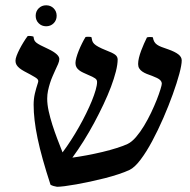

<svg xmlns="http://www.w3.org/2000/svg" viewBox="-20 -697 727 733"><path d="M350.6 -383.8Q350.6 -388.2 348.9 -391.6Q347.2 -395 343 -397.9Q338.9 -400.9 332.3 -404.1Q325.7 -407.2 315.4 -411.6Q305.7 -416 297.1 -419.9Q288.6 -423.8 282 -429Q275.4 -434.1 271.7 -440.7Q268.1 -447.3 268.1 -456.5Q268.1 -464.4 271.5 -476.8Q274.9 -489.3 280.5 -503.2Q286.1 -517.1 293 -531Q299.8 -544.9 306.6 -555.7Q309.6 -556.6 317.4 -556.6Q321.3 -556.6 324.5 -556.2Q327.6 -555.7 329.1 -555.2Q330.6 -546.9 332.3 -541Q334 -535.2 339.6 -529.5Q345.2 -523.9 356 -518.1Q366.7 -512.2 386.2 -504.4Q408.2 -496.1 418.5 -489Q428.7 -481.9 429.2 -470.7Q429.2 -451.2 422.4 -424.1Q415.5 -397 403.6 -365.2Q391.6 -333.5 375 -298.3Q358.4 -263.2 339.4 -227.8Q320.3 -192.4 299.1 -158.4Q277.8 -124.5 256.3 -95.2Q281.2 -98.6 311.5 -104.2Q341.8 -109.9 371.3 -116.9Q400.9 -124 426.3 -132.1Q451.7 -140.1 467.3 -147.5Q483.4 -155.3 499.5 -174.1Q515.6 -192.9 530 -216.8Q544.4 -240.7 556.9 -266.8Q569.3 -293 578.4 -315.9Q587.4 -338.9 592.5 -355.7Q597.7 -372.6 597.7 -377.4Q597.7 -385.7 590.3 -392.3Q583 -398.9 561 -407.2Q549.8 -411.1 540 -415Q530.3 -418.9 522.9 -424.1Q515.6 -429.2 511.5 -436Q507.3 -442.9 507.3 -452.6Q507.3 -463.4 510.5 -476.6Q513.7 -489.7 518.8 -503.4Q523.9 -517.1 529.8 -530.3Q535.6 -543.5 541 -554.2Q542.5 -554.7 545.4 -555.2Q548.3 -555.7 551.8 -555.7Q555.2 -555.7 558.6 -555.4Q562 -555.2 563.5 -554.7Q565.4 -543.9 569.1 -537.6Q572.8 -531.2 579.6 -526.4Q586.4 -521.5 596.9 -517.6Q607.4 -513.7 623 -508.3Q647.9 -499.5 660.9 -489.5Q673.8 -479.5 673.8 -466.3Q673.8 -449.7 664.6 -415Q655.3 -380.4 639.6 -336.9Q624 -293.5 603.5 -246.3Q583 -199.2 561 -158.2Q539.1 -117.2 516.6 -87.4Q494.1 -57.6 474.6 -48.3Q457 -40 432.6 -32Q408.2 -23.9 380.6 -16.8Q353 -9.8 324.7 -3.7Q296.4 2.4 271.5 6.8Q246.6 11.2 227.1 13.7Q207.5 16.1 197.8 16.1Q191.4 15.1 184.6 13.2Q177.7 11.2 172.9 8.3Q155.8 -43.9 143.6 -87.6Q131.3 -131.3 123.5 -168.7Q115.7 -206.1 112.1 -237.5Q108.4 -269 108.4 -296.9Q108.4 -319.3 113 -339.4Q117.7 -359.4 124.5 -379.9Q126.5 -385.3 126 -388.9Q125.5 -392.6 122.1 -396Q118.7 -399.4 111.8 -403.3Q105 -407.2 94.7 -413.1Q82.5 -419.4 72.3 -425Q62 -430.7 54.7 -436.5Q47.4 -442.4 43.2 -449.2Q39.1 -456.1 39.1 -464.8Q39.1 -472.7 43.5 -484.4Q47.9 -496.1 54.7 -509.3Q61.5 -522.5 69.6 -535.6Q77.6 -548.8 85.4 -559.1Q86.4 -559.6 89.6 -559.8Q92.8 -560.1 96.4 -559.6Q100.1 -559.1 103.3 -558.6Q106.4 -558.1 107.9 -557.1Q108.9 -549.3 110.8 -544.2Q112.8 -539.1 118.4 -534.4Q124 -529.8 134.8 -524.2Q145.5 -518.6 164.6 -509.8Q206.5 -489.7 206.5 -471.7Q206.5 -463.9 201.9 -452.9Q197.3 -441.9 190.4 -427.7Q186 -418 180.7 -405.8Q175.3 -393.6 170.9 -379.6Q166.5 -365.7 163.3 -350.8Q160.2 -335.9 160.2 -320.3Q160.2 -298.3 165.8 -272.9Q171.4 -247.6 179.9 -220.7Q188.5 -193.8 198.7 -167Q209 -140.1 218.8 -115.2Q234.9 -136.7 251 -161.6Q267.1 -186.5 281.7 -212.4Q296.4 -238.3 308.8 -263.7Q321.3 -289.1 330.6 -311.8Q339.8 -334.5 345.2 -353.3Q350.6 -372.1 350.6 -383.8ZM116.2 -636.7Q116.2 -653.8 127.7 -665.3Q139.2 -676.8 156.2 -676.8Q173.3 -676.8 184.8 -665.3Q196.3 -653.8 196.3 -636.7Q196.3 -619.6 184.8 -608.2Q173.3 -596.7 156.2 -596.7Q139.2 -596.7 127.7 -608.2Q116.2 -619.6 116.2 -636.7Z"/></svg>

Font: Federov2
Style: Regular
Weight: 400
Designer: Olexa M. Volochay | Cyreal.org
Foundry: Olexa M. Volochay | Cyreal.org
Version: Version 1.000